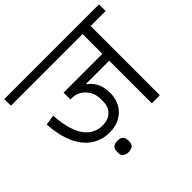

<svg xmlns="http://www.w3.org/2000/svg" viewBox="-209 -915 1249 1249"><g transform="rotate(-45 415.5 -290.0)"><path d="M308 118C345 118 360 100 360 71V61C360 32 345 14 308 14C271 14 256 32 256 61V71C256 100 271 118 308 118ZM313 -59C416 -59 496 -127 496 -242C496 -313 464 -363 427 -387V-392H639V0H713V-637H851V-698H-20V-637H639V-455H282V-392H296C368 -392 424 -330 424 -257V-230C424 -172 386 -124 311 -124C225 -124 142 -184 128 -397L58 -386C72 -160 177 -59 313 -59Z"/></g></svg>

Font: IBM Plex Devanagari
Style: Regular
Weight: 400
Designer: Mike Abbink, Paul van der Laan, Pieter van Rosmalen, Erin McLaughlin
Foundry: Bold Monday
Version: Version 1.0